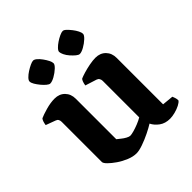

<svg xmlns="http://www.w3.org/2000/svg" viewBox="-194 -857 1000 1000"><g transform="rotate(-45 305.5 -357.5)"><path d="M244 4Q219 4 191 -7.5Q163 -19 139 -35.5Q115 -52 99.5 -67.5Q84 -83 84 -92V-388Q84 -398 80 -405Q76 -412 67 -415L13 -435Q15 -448 18 -457Q21 -466 26 -472Q43 -480 78 -490Q113 -500 143 -500Q178 -500 199.5 -478Q221 -456 221 -421V-123Q229 -117 240.5 -107.5Q252 -98 265 -91Q278 -84 286 -84Q295 -84 313 -89Q331 -94 351 -102Q371 -110 386 -119V-388Q386 -397 381.5 -404.5Q377 -412 368 -415L305 -435Q307 -449 311 -459Q315 -469 319 -472Q330 -477 351.5 -483.5Q373 -490 398.5 -495Q424 -500 444 -500Q479 -500 500.5 -478Q522 -456 522 -421V-79L584 -73Q586 -68 589.5 -58.5Q593 -49 593 -37Q587 -28 570.5 -19.5Q554 -11 533 -5.5Q512 0 495 0Q460 0 436 -17.5Q412 -35 401 -58Q382 -46 352.5 -31.5Q323 -17 293 -6.5Q263 4 244 4ZM401 -571Q393 -571 381.5 -580.5Q370 -590 358 -603.5Q346 -617 339 -631.5Q332 -646 332 -655Q332 -663 342.5 -674Q353 -685 368 -695Q383 -705 398 -712Q413 -719 422 -719Q430 -719 440.5 -709Q451 -699 462 -685Q473 -671 480 -657Q487 -643 487 -634Q487 -624 471 -609Q455 -594 434.5 -582.5Q414 -571 401 -571ZM183 -571Q176 -571 164.5 -580.5Q153 -590 141.5 -604Q130 -618 122 -631.5Q114 -645 114 -655Q114 -663 124.5 -674Q135 -685 150.5 -695Q166 -705 181 -712Q196 -719 204 -719Q213 -719 224 -709.5Q235 -700 245.5 -685.5Q256 -671 263 -657Q270 -643 270 -634Q270 -624 254 -609Q238 -594 217.5 -582.5Q197 -571 183 -571Z"/></g></svg>

Font: Texturina 12pt
Style: Bold
Weight: 700
Designer: Guillermo Torres Carreño
Foundry: Omnibus-Type
Version: Version 1.002